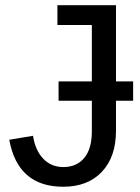

<svg xmlns="http://www.w3.org/2000/svg" viewBox="-20 -708 540 738"><path d="M205.1 -395H333V-611.8H200.7V-688H425.8V-395H491.7V-320.8H425.8V-205.1Q425.8 -105 371.6 -47.6Q317.4 9.8 223.1 9.8Q48.3 9.8 15.6 -170.9L106.9 -186Q115.7 -129.4 146.5 -97.7Q177.2 -65.9 223.6 -65.9Q274.4 -65.9 303.7 -100.8Q333 -135.7 333 -203.1V-320.8H205.1Z"/></svg>

Font: Arial
Style: Regular
Weight: 400
Designer: Steve Matteson
Foundry: Ascender Corporation
Version: Version 2.00.3